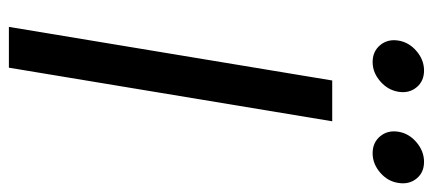

<svg xmlns="http://www.w3.org/2000/svg" viewBox="-291 -683 974 432"><g transform="rotate(90 196.0 -467.0)"><path d="M252.9 -727.5 132.3 0H40.5L161.1 -727.5ZM324.7 -818.4Q300.8 -818.4 286.6 -835.4Q272.5 -852.5 276.4 -876.5Q280.3 -900.4 300.3 -917.2Q320.3 -934.1 344.2 -934.1Q368.2 -934.1 381.8 -917.2Q395.5 -900.4 391.6 -876.5Q388.2 -852.5 368.4 -835.4Q348.6 -818.4 324.7 -818.4ZM119.6 -818.4Q95.7 -818.4 81.5 -835.4Q67.4 -852.5 71.3 -876.5Q75.2 -900.4 95 -917.2Q114.7 -934.1 138.7 -934.1Q162.6 -934.1 176.5 -917.2Q190.4 -900.4 186.5 -876.5Q182.6 -852.5 162.8 -835.4Q143.1 -818.4 119.6 -818.4Z"/></g></svg>

Font: Inter 17pt
Style: Italic
Weight: 400
Italic angle: -9.3988°
Version: Version 4.001;git-66647c0bb